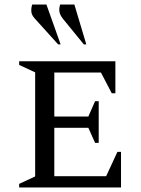

<svg xmlns="http://www.w3.org/2000/svg" viewBox="-20 -832 627 852"><path d="M65 0V-16L136 -49V-511L65 -544V-560H492V-418H476L428 -510H221V-315H372L402 -383H418V-198H402L372 -265H221V-50H451L501 -158H517V0ZM238 -635 135 -749Q120 -765 119 -781Q118 -797 123 -812H186L249 -635ZM352 -635 259 -749Q245 -767 243.5 -782Q242 -797 247 -812H310L363 -635Z"/></svg>

Font: Spectral SC
Style: Regular
Weight: 400
Designer: Jean-Baptiste Levee
Foundry: Production Type
Version: Version 2.001